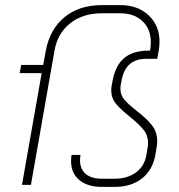

<svg xmlns="http://www.w3.org/2000/svg" viewBox="-20 -723 699 751"><path d="M258 -92Q258 -108 260 -117H295Q293 -103 293 -96Q293 -62 315 -43Q337 -24 378 -24H429Q479 -24 512.5 -49Q546 -74 553 -119L558 -149Q559 -154 559 -164Q559 -194 541 -216Q523 -238 487 -267Q451 -296 433 -318Q415 -340 415 -371Q415 -377 417 -389L421 -410Q432 -468 467 -497Q502 -526 567 -525Q570 -542 570 -557Q570 -609 537.5 -640Q505 -671 451 -671H378Q304 -671 254.5 -632Q205 -593 193 -524L101 0H66L143 -437H57L63 -469H149L159 -524Q175 -609 232.5 -656Q290 -703 378 -703H451Q519 -703 561.5 -663Q604 -623 604 -560Q604 -543 601 -525L595 -493H553Q512 -493 488 -472.5Q464 -452 456 -410L452 -389Q451 -384 451 -376Q451 -351 466.5 -333Q482 -315 515 -289Q554 -259 574.5 -233Q595 -207 595 -170Q595 -163 593 -149L588 -119Q578 -59 536 -25.5Q494 8 429 8H378Q322 8 290 -19Q258 -46 258 -92Z"/></svg>

Font: Bai Jamjuree ExtraLight
Style: Italic
Weight: 275
Italic angle: -10°
Version: Version 1.000; ttfautohint (v1.6)